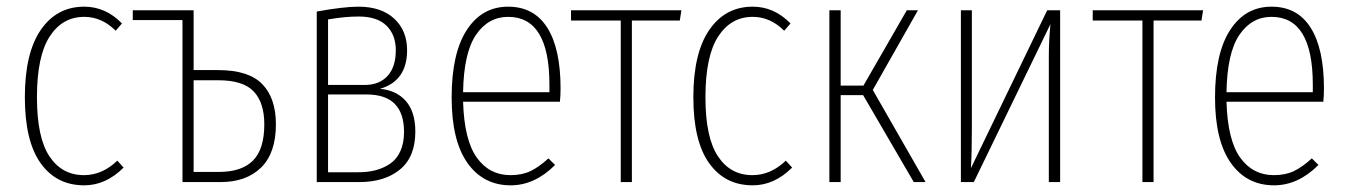

<svg xmlns="http://www.w3.org/2000/svg" viewBox="-20 -551 4076 581"><path d="M234.9 -530.8Q299.8 -530.8 349.1 -480L330.1 -458Q288.1 -500 234.9 -500Q168.9 -500 130.4 -440.7Q91.8 -381.3 91.8 -256.8Q91.8 -134.8 129.6 -77.9Q167.5 -21 233.9 -21Q289.6 -21 335 -64.9L354 -43.9Q300.3 9.8 234.9 9.8Q150.9 9.8 103 -57.1Q55.2 -124 55.2 -256.8Q55.2 -390.6 103.5 -460.7Q151.9 -530.8 234.9 -530.8Z M640.1 -338.9Q732.4 -338.9 773.7 -296.4Q814.9 -253.9 814.9 -174.8Q814.9 -87.9 770 -43.9Q725.1 0 647 0H532.2V-490.2H381.8V-520H565.9V-338.9ZM643.1 -30.8Q711.4 -30.8 745.6 -65.2Q779.8 -99.6 779.8 -174.8Q779.8 -240.2 747.8 -274.2Q715.8 -308.1 641.1 -308.1H565.9V-30.8Z M1129.9 -282.2Q1179.7 -277.8 1208.3 -245.1Q1236.8 -212.4 1236.8 -152.8Q1236.8 -76.2 1190.4 -38.1Q1144 0 1066.9 0H938.5V-516.1Q1020 -530.8 1064.5 -530.8Q1133.8 -530.8 1172.9 -494.6Q1211.9 -458.5 1211.9 -398.9Q1211.9 -306.2 1129.9 -282.2ZM1065.9 -501Q1022.9 -501 972.7 -492.2V-293.9H1083.5Q1127.9 -293.9 1152.8 -321.3Q1177.7 -348.6 1177.7 -398.9Q1177.7 -445.8 1149.4 -473.4Q1121.1 -501 1065.9 -501ZM1064.5 -29.8Q1093.3 -29.8 1116.7 -35.9Q1140.1 -42 1160.2 -55.4Q1180.2 -68.8 1191.4 -93.3Q1202.6 -117.7 1202.6 -151.9Q1202.6 -265.1 1089.8 -265.1H972.7V-29.8Z M1676.3 -283.2Q1676.3 -260.7 1674.3 -243.2H1381.3Q1384.8 -127 1422.9 -74Q1460.9 -21 1524.4 -21Q1559.6 -21 1585.2 -33.2Q1610.8 -45.4 1639.6 -71.8L1659.7 -51.8Q1598.1 9.8 1525.4 9.8Q1442.4 9.8 1394.5 -57.9Q1346.7 -125.5 1346.7 -255.9Q1346.7 -390.1 1392.6 -460.4Q1438.5 -530.8 1517.6 -530.8Q1595.7 -530.8 1636 -467.3Q1676.3 -403.8 1676.3 -283.2ZM1642.6 -272V-294.9Q1642.6 -500 1517.6 -500Q1457.5 -500 1420.4 -445.6Q1383.3 -391.1 1381.3 -272Z M2042 -520 2037.1 -488.8H1892.1V0H1858.4V-488.8H1708V-520Z M2257.8 -530.8Q2322.8 -530.8 2372.1 -480L2353 -458Q2311 -500 2257.8 -500Q2191.9 -500 2153.3 -440.7Q2114.7 -381.3 2114.7 -256.8Q2114.7 -134.8 2152.6 -77.9Q2190.4 -21 2256.8 -21Q2312.5 -21 2357.9 -64.9L2377 -43.9Q2323.2 9.8 2257.8 9.8Q2173.8 9.8 2126 -57.1Q2078.1 -124 2078.1 -256.8Q2078.1 -390.6 2126.5 -460.7Q2174.8 -530.8 2257.8 -530.8Z M2757.8 -520 2621.1 -278.8 2780.8 0H2745.1L2591.8 -263.2H2523.9V0H2489.7V-520H2523.9V-292H2592.8L2724.1 -520Z M3188 -520V0H3153.8V-383.8Q3153.8 -426.8 3158.7 -478L2926.8 0H2887.7V-520H2920.9V-165Q2920.9 -87.9 2918 -42L3148.9 -520Z M3620.6 -520 3615.7 -488.8H3470.7V0H3437V-488.8H3286.6V-520Z M3986.3 -283.2Q3986.3 -260.7 3984.4 -243.2H3691.4Q3694.8 -127 3732.9 -74Q3771 -21 3834.5 -21Q3869.6 -21 3895.3 -33.2Q3920.9 -45.4 3949.7 -71.8L3969.7 -51.8Q3908.2 9.8 3835.4 9.8Q3752.4 9.8 3704.6 -57.9Q3656.7 -125.5 3656.7 -255.9Q3656.7 -390.1 3702.6 -460.4Q3748.5 -530.8 3827.6 -530.8Q3905.8 -530.8 3946 -467.3Q3986.3 -403.8 3986.3 -283.2ZM3952.6 -272V-294.9Q3952.6 -500 3827.6 -500Q3767.6 -500 3730.5 -445.6Q3693.4 -391.1 3691.4 -272Z"/></svg>

Font: Fira Sans Compressed UltraLight
Style: Regular
Weight: 200
Width: 1
Designer: Carrois Corporate & Edenspiekermann AG
Foundry: Carrois Corporate GbR & Edenspiekermann AG
Version: Version 4.203;PS 004.203;hotconv 1.0.88;makeotf.lib2.5.64775